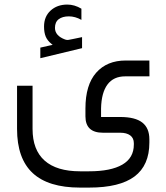

<svg xmlns="http://www.w3.org/2000/svg" viewBox="-20 -620 744 858"><path d="M209.5 -424.3Q191.9 -438.5 184.3 -456.5Q176.8 -474.6 176.8 -501.5Q176.8 -545.9 206.1 -572.8Q235.4 -599.6 280.8 -599.6Q313 -599.6 343.8 -581.1V-531.2Q315.9 -546.9 287.6 -546.9Q259.3 -546.9 242.4 -534.2Q225.6 -521.5 225.6 -495.1Q226.1 -460 271 -443.4Q277.3 -441.4 281.7 -441.4Q283.7 -441.4 286.6 -441.9Q295.4 -443.4 305.7 -445.6Q315.9 -447.8 327.9 -450.2Q339.8 -452.6 346.7 -454.1V-404.8L160.2 -359.9V-407.2L208 -418L215.3 -419.4ZM361.8 -135.3Q361.8 -240.7 409.9 -295.2Q458 -349.6 542 -349.6H647.5L647.9 -278.8H539.6Q487.3 -278.8 460.2 -242.2Q433.1 -205.6 431.6 -135.3V-104.5V-97.2H439H517.1Q584 -97.2 615.7 -72.5Q647.5 -47.9 647.5 2.9V17.1Q647.5 118.7 581.3 168.5Q515.1 218.3 378.4 218.3H337.4Q195.8 218.3 126 153.3Q56.2 88.4 56.2 -43.9V-236.8H125.5V-43.9Q125.5 49.8 179.4 97.7Q233.4 145.5 337.4 145.5H378.4Q475.1 145.5 526.6 115.7Q578.1 85.9 578.1 25.9V20Q578.1 -2.9 562 -14.9Q545.9 -26.9 517.1 -26.9H439.9Q361.8 -26.9 361.8 -100.1Z"/></svg>

Font: Shabnam Light WOL
Style: Light-WOL
Weight: 300
Foundry: DejaVu fonts team - Redesigned by Saber Rastikerdar - Based on Vazir font
Version: Version 5.0.0